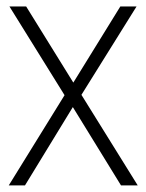

<svg xmlns="http://www.w3.org/2000/svg" viewBox="-20 -560 442 580"><path d="M226 -273.5 396 0H345.5L200 -236.5L55.5 0H6.5L175 -272.5L8.5 -540.5H59L201.5 -310.5L343.5 -540.5H392.5Z"/></svg>

Font: Encode Sans Condensed ExLight
Style: Regular
Weight: 275
Width: 3
Designer: Multiple Designers
Foundry: Impallari Type
Version: Version 2.000